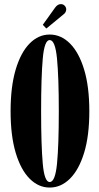

<svg xmlns="http://www.w3.org/2000/svg" viewBox="-20 -874 468 906"><path d="M214.5 11Q161.5 11 119.8 -31Q78 -73 54 -153.2Q30 -233.5 30 -349Q30 -465 54 -545.8Q78 -626.5 119.8 -668.8Q161.5 -711 214.5 -711Q268 -711 310.2 -668.8Q352.5 -626.5 377 -545.8Q401.5 -465 401.5 -349Q401.5 -233.5 377 -153.2Q352.5 -73 310.2 -31Q268 11 214.5 11ZM214.5 -15Q240.5 -15 249 -101.5Q257.5 -188 257.5 -349Q257.5 -510 249 -597.5Q240.5 -685 214.5 -685Q189.5 -685 181.8 -597.5Q174 -510 174 -349Q174 -188 181.8 -101.5Q189.5 -15 214.5 -15ZM198 -740 182 -757 240 -838Q252 -854.5 266.5 -854.5H267H268Q278 -854.5 285.2 -847Q292.5 -839.5 292.5 -829.5Q292.5 -814.5 276.5 -803.5L199.5 -740L199 -740.5Z"/></svg>

Font: Imbue 50pt ExtraBold
Style: Regular
Weight: 800
Designer: Tyler Finck
Foundry: Etcetera Type Company
Version: Version 1.102; ttfautohint (v1.8.3)